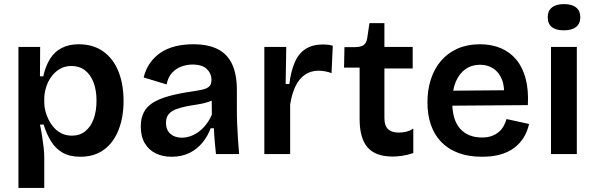

<svg xmlns="http://www.w3.org/2000/svg" viewBox="-20 -752 2905 937"><path d="M70 165V-260V-523H176L175 -380L191 -379Q202 -429 224 -464.5Q246 -500 281.5 -518Q317 -536 364 -536Q434 -536 483 -501.5Q532 -467 557.5 -404.5Q583 -342 583 -259Q583 -181 559 -119Q535 -57 488 -22Q441 13 372 13Q320 13 285.5 -7Q251 -27 229 -62.5Q207 -98 193 -144H175Q181 -116 185.5 -87.5Q190 -59 193 -32Q196 -5 196 20V165ZM331 -90Q369 -90 396 -111.5Q423 -133 437 -171.5Q451 -210 451 -260Q451 -312 436.5 -350Q422 -388 394.5 -409Q367 -430 329 -430Q296 -430 271 -415Q246 -400 229 -375.5Q212 -351 204 -323Q196 -295 196 -268V-251Q196 -231 201.5 -209.5Q207 -188 218 -166.5Q229 -145 245 -127.5Q261 -110 282.5 -100Q304 -90 331 -90Z M817 13Q774 13 740 -3.5Q706 -20 686.5 -53Q667 -86 667 -135Q667 -176 682.5 -205Q698 -234 729 -252.5Q760 -271 806 -283.5Q852 -296 913 -305Q947 -310 969 -315Q991 -320 1001.5 -330.5Q1012 -341 1012 -362Q1012 -393 989.5 -415Q967 -437 920 -437Q891 -437 864.5 -427Q838 -417 819 -396Q800 -375 793 -340L681 -374Q691 -414 712 -444Q733 -474 764 -495Q795 -516 835.5 -526Q876 -536 923 -536Q996 -536 1043 -512Q1090 -488 1113 -438.5Q1136 -389 1136 -312V-214Q1136 -180 1137.5 -143.5Q1139 -107 1141.5 -70.5Q1144 -34 1147 0H1034Q1031 -28 1028 -60.5Q1025 -93 1024 -126H1008Q994 -88 968 -56Q942 -24 904.5 -5.5Q867 13 817 13ZM867 -80Q887 -80 908 -87Q929 -94 948.5 -108Q968 -122 985 -143.5Q1002 -165 1014 -193L1013 -280L1037 -276Q1020 -262 995 -254Q970 -246 942.5 -242Q915 -238 887.5 -232.5Q860 -227 838 -218.5Q816 -210 803 -194.5Q790 -179 790 -152Q790 -118 811.5 -99Q833 -80 867 -80Z M1270 0V-263V-523H1377L1374 -342H1392Q1400 -406 1419 -449Q1438 -492 1472 -513.5Q1506 -535 1556 -535Q1566 -535 1577.5 -534Q1589 -533 1604 -529L1598 -395Q1583 -401 1566 -404Q1549 -407 1535 -407Q1496 -407 1467.5 -387Q1439 -367 1421.5 -330Q1404 -293 1396 -242V0Z M1896 12Q1813 12 1774 -32.5Q1735 -77 1735 -171V-422H1659L1661 -522H1710Q1740 -522 1754 -531.5Q1768 -541 1772 -565L1783 -639H1856V-523H1994V-418H1856V-176Q1856 -139 1873.5 -122Q1891 -105 1926 -105Q1945 -105 1963.5 -109.5Q1982 -114 1997 -125V-5Q1967 5 1941.5 8.5Q1916 12 1896 12Z M2332 13Q2268 13 2218.5 -5Q2169 -23 2135 -57.5Q2101 -92 2083.5 -141Q2066 -190 2066 -252Q2066 -314 2083 -366Q2100 -418 2133 -456Q2166 -494 2213.5 -515Q2261 -536 2322 -536Q2379 -536 2424 -517Q2469 -498 2500 -460.5Q2531 -423 2545.5 -367.5Q2560 -312 2556 -239L2147 -236V-309L2482 -312L2439 -272Q2444 -328 2429.5 -364Q2415 -400 2387 -418Q2359 -436 2323 -436Q2282 -436 2251.5 -414.5Q2221 -393 2204 -352.5Q2187 -312 2187 -254Q2187 -167 2225.5 -124Q2264 -81 2332 -81Q2361 -81 2381.5 -89Q2402 -97 2416 -109.5Q2430 -122 2438.5 -138Q2447 -154 2452 -171L2562 -147Q2554 -111 2536 -81.5Q2518 -52 2489.5 -30.5Q2461 -9 2422 2Q2383 13 2332 13Z M2669 0V-523H2795V0ZM2732 -604Q2693 -604 2673 -620Q2653 -636 2653 -668Q2653 -699 2673.5 -715.5Q2694 -732 2732 -732Q2771 -732 2791.5 -715.5Q2812 -699 2812 -668Q2812 -637 2791.5 -620.5Q2771 -604 2732 -604Z"/></svg>

Font: Bricolage Grotesque 17pt SemiBold
Style: Regular
Weight: 600
Version: Version 1.001;gftools[0.9.33.dev8+g029e19f]